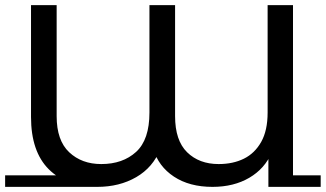

<svg xmlns="http://www.w3.org/2000/svg" viewBox="-22 -720 1271 749"><path d="M1121 -700V1H1025V-139L1038 -125Q1011 -62 950.5 -26.5Q890 9 807 9Q717 9 656.5 -31Q596 -71 576 -139L603 -138Q575 -67 509.5 -29Q444 9 357 9Q237 9 168 -60Q99 -129 99 -264V-700H199V-267Q199 -172 248 -126Q297 -80 373 -80Q457 -80 509 -127.5Q561 -175 561 -281V-700H661V-267Q661 -172 708 -126Q755 -80 831 -80Q887 -80 929.5 -101Q972 -122 997 -166.5Q1022 -211 1022 -281V-700ZM-2 9V-36H357V9ZM1025 9V-36H1229V9Z"/></svg>

Font: Montserrat Underline Thin Medium
Style: Regular
Weight: 500
Version: Version 9.000